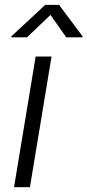

<svg xmlns="http://www.w3.org/2000/svg" viewBox="-20 -782 365 802"><path d="M38.6 0 128.9 -545.9H195.3L105 0ZM92.8 -626H26.4L27.3 -629.9L168.9 -761.7H226.6L325.2 -629.9L324.2 -626H256.8L190.9 -719.7Z"/></svg>

Font: Inter Light
Style: Italic
Weight: 300
Italic angle: -9.3988°
Designer: Rasmus Andersson
Foundry: rsms
Version: Version 4.001;git-66647c0bb